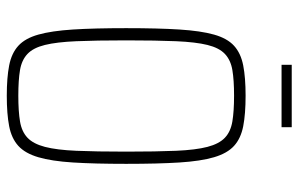

<svg xmlns="http://www.w3.org/2000/svg" viewBox="-177 -695 880 566"><g transform="rotate(90 263.0 -412.0)"><path d="M262 8Q209 8 173 1Q137 -6 115 -26Q93 -46 82 -85Q71 -124 67 -187Q63 -250 63 -344Q63 -438 67 -501Q71 -564 82 -603Q93 -642 115 -662Q137 -682 173 -689Q209 -696 262 -696Q316 -696 352 -689Q388 -682 410 -662Q432 -642 443.5 -603Q455 -564 459 -501Q463 -438 463 -344Q463 -250 459 -187Q455 -124 443.5 -85Q432 -46 410 -26Q388 -6 352 1Q316 8 262 8ZM262 -26Q308 -26 338 -31Q368 -36 386 -53Q404 -70 413 -104.5Q422 -139 424.5 -197Q427 -255 427 -344Q427 -433 424.5 -491Q422 -549 413 -583.5Q404 -618 386 -635Q368 -652 338 -657Q308 -662 262 -662Q216 -662 186.5 -657Q157 -652 139 -635Q121 -618 112.5 -583.5Q104 -549 101.5 -491Q99 -433 99 -344Q99 -255 101.5 -197Q104 -139 112.5 -104.5Q121 -70 139 -53Q157 -36 186.5 -31Q216 -26 262 -26ZM171 -802V-832H355V-802Z"/></g></svg>

Font: Saira Condensed Thin
Style: Regular
Weight: 250
Width: 3
Designer: Hector Gatti with collaboration of the Omnibus-Type team
Foundry: Omnibus-Type
Version: Version 1.101